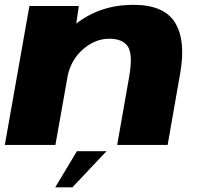

<svg xmlns="http://www.w3.org/2000/svg" viewBox="-22 -616 845 816"><path d="M-1.5 0 103 -590.5H313L302 -515.5Q404.5 -595.5 545 -595.5Q675 -595.5 721.8 -520Q768.5 -444.5 744 -306L690.5 0H476L527.5 -293Q543.5 -386 521 -418.8Q498.5 -451.5 442.5 -451.5Q381.5 -451.5 329 -405Q280.5 -361.5 266 -295.5L213.5 0ZM212.7 180.1 304.8 26.7H430.6L285.7 180.1Z"/></svg>

Font: Anybody ExtraExpanded ExtraBold
Style: Italic
Weight: 800
Width: 8
Italic angle: -10°
Designer: Tyler Finck
Foundry: Etcetera Type Company
Version: Version 1.010; ttfautohint (v1.8.3) -l 8 -r 50 -G 200 -x 14 